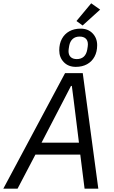

<svg xmlns="http://www.w3.org/2000/svg" viewBox="-47 -1140 690 1160"><path d="M547 0H464L438 -206H167L59 0H-27L346 -698H453ZM430 -278 398 -536 387 -621H382L337 -534L204 -278ZM558 -1082 452 -986 415 -1013 504 -1120ZM411 -736Q366 -736 338.5 -764.5Q311 -793 311 -836Q311 -876 327 -905.5Q343 -935 372 -951Q401 -967 440 -967Q485 -967 512.5 -938.5Q540 -910 540 -867Q540 -827 524 -797.5Q508 -768 479 -752Q450 -736 411 -736ZM417 -783Q443 -783 459 -797.5Q475 -812 480 -840Q482 -851 483 -859Q484 -867 484 -872Q484 -895 471 -907Q458 -919 434 -919Q408 -919 392 -904.5Q376 -890 371 -863Q369 -852 368 -844Q367 -836 367 -831Q367 -808 380 -795.5Q393 -783 417 -783Z"/></svg>

Font: IBM Plex Sans
Style: Italic
Weight: 400
Italic angle: -11.31°
Designer: Mike Abbink, Paul van der Laan, Pieter van Rosmalen
Foundry: Bold Monday
Version: Version 3.201